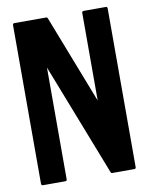

<svg xmlns="http://www.w3.org/2000/svg" viewBox="-83 -794 667 855"><g transform="rotate(-10 250.5 -366.5)"><path d="M150 -513V-8Q150 0 143 0H42Q34 0 34 -8V-725Q34 -733 42 -733H185Q190 -733 192 -728L347 -329V-725Q347 -733 355 -733H455Q462 -733 462 -725V-8Q462 0 455 0H355Q350 0 348 -5Z"/></g></svg>

Font: RonaldsonGothic
Style: Regular
Weight: 400
Designer: Mr. Robertson for MacKellar, Smiths & Jordan Co. Philadelphia
Foundry: CAT-Fonts Peter Wiegel
Version: Version 1.000